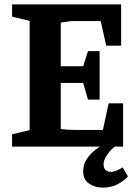

<svg xmlns="http://www.w3.org/2000/svg" viewBox="-20 -668 621 875"><path d="M35 0V-56L115 -75V-573L35 -592V-648H532V-460H464L439 -572H305L257 -565V-366H359L381 -435H434V-214H381L359 -290H257V-80Q272 -78 287.5 -77Q303 -76 321 -76H449L475 -197H541V0ZM448 187Q412 187 385.5 168.5Q359 150 359 113Q359 81 376 56Q393 31 417 13Q441 -5 465 -16H523Q508 -6 491.5 10Q475 26 463.5 45Q452 64 452 82Q452 96 460 105.5Q468 115 486 115Q498 115 512 109Q526 103 539 95L563 136Q550 152 520 169.5Q490 187 448 187Z"/></svg>

Font: Faustina
Style: Bold
Weight: 700
Designer: Alfonso Garcia
Foundry: http://www.omnibus-type.com
Version: Version 1.200